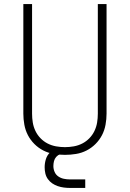

<svg xmlns="http://www.w3.org/2000/svg" viewBox="-20 -755 640 946"><path d="M300 8Q273 8 245.5 3.5Q218 -1 193.5 -13.5Q169 -26 149.5 -45.5Q130 -65 117.5 -89Q105 -113 100 -140.5Q95 -168 95 -195V-735H138V-195Q138 -173 141.5 -151.5Q145 -130 154.5 -110Q164 -90 179.5 -74Q195 -58 214.5 -48Q234 -38 256 -34Q278 -30 300 -30Q322 -30 344 -34Q366 -38 385.5 -48Q405 -58 420.5 -74Q436 -90 445.5 -110Q455 -130 458.5 -151.5Q462 -173 462 -195V-735H505V-195Q505 -168 500 -140.5Q495 -113 482.5 -89Q470 -65 450.5 -45.5Q431 -26 406.5 -13.5Q382 -1 354.5 3.5Q327 8 300 8ZM400 171H325Q310 171 294.5 169Q279 167 264.5 162Q250 157 237.5 148.5Q225 140 216 127.5Q207 115 203.5 100Q200 85 200 69Q200 49 206 29.5Q212 10 226.5 -4Q241 -18 260.5 -24Q280 -30 300 -30V0Q288 0 276.5 4.5Q265 9 257 18Q249 27 246 39Q243 51 243 63Q243 78 249 92Q255 106 267.5 114.5Q280 123 295 126Q310 129 325 129H400Z"/></svg>

Font: Iosevka Curly XLtEx
Style: Regular
Weight: 200
Width: 7
Monospace: yes
Designer: Belleve Invis
Foundry: Belleve Invis
Version: Version 11.1.0; ttfautohint (v1.8.3)